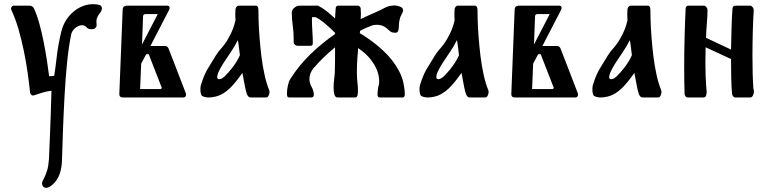

<svg xmlns="http://www.w3.org/2000/svg" viewBox="-20 -464 3671 914"><path d="M122 -437Q129 -437 134.5 -432.5Q140 -428 142 -423Q156 -393 167.5 -351Q179 -309 188 -263.5Q197 -218 203.5 -175.5Q210 -133 214 -101Q221 -102 227 -102Q233 -102 238 -103Q244 -140 250.5 -196.5Q257 -253 272 -314Q286 -370 326.5 -405.5Q367 -441 416 -444Q422 -444 427 -444Q443 -444 454 -440Q465 -436 465 -424Q465 -421 464 -418Q463 -410 454 -399.5Q445 -389 441 -376Q439 -369 439 -361Q439 -356 439.5 -352Q440 -348 440 -344Q440 -340 439 -338Q435 -330 429.5 -327.5Q424 -325 414 -325Q399 -325 391.5 -334.5Q384 -344 371 -344Q371 -344 370 -344Q352 -343 337 -329.5Q322 -316 319 -301Q307 -243 299.5 -168Q292 -93 287.5 -11.5Q283 70 280 150.5Q277 231 275 300Q274 336 263.5 365.5Q253 395 230 415Q213 430 200 430Q190 430 185 423.5Q180 417 180 409Q180 403 183 398Q198 369 204.5 347Q211 325 213 294Q215 256 217 200.5Q219 145 221.5 84Q224 23 225 -32Q206 -30 185 -24Q164 -18 141 -10Q134 -8 129 -12.5Q124 -17 123 -25Q119 -64 112 -114.5Q105 -165 94 -219Q83 -273 68 -325Q53 -377 33 -419Q31 -424 35 -430.5Q39 -437 45 -437Z M865 -19Q867 -15 864.5 -7.5Q862 0 852 0H565Q548 0 548 -16L564 -419Q565 -429 570.5 -433Q576 -437 582 -437H776Q784 -437 786.5 -431Q789 -425 785 -417L696 -245H765Q777 -245 782 -234ZM731 -397H673Q661 -397 661 -385L656 -252ZM749 -49 688 -206H676L652 -161L647 -40H744Q747 -40 749 -43Q751 -46 749 -49Z M1197 -437Q1204 -437 1207 -431.5Q1210 -426 1210 -419Q1210 -403 1211 -367Q1212 -331 1215.5 -286.5Q1219 -242 1224 -199Q1230 -150 1239.5 -107.5Q1249 -65 1261 -36Q1263 -32 1263 -26Q1263 -17 1258.5 -8.5Q1254 0 1247 0H1173Q1166 0 1161.5 -5.5Q1157 -11 1155 -17Q1151 -27 1145.5 -55.5Q1140 -84 1134 -117Q1109 -81 1084.5 -54.5Q1060 -28 1033 -14Q1024 -9 1007.5 -4.5Q991 0 975 0Q955 0 943 -7Q938 -10 936 -19Q934 -28 934 -37Q934 -49 936 -58Q946 -90 954.5 -109Q963 -128 974 -145Q985 -162 999 -186Q1016 -215 1033.5 -234Q1051 -253 1068 -283Q1081 -306 1088.5 -325.5Q1096 -345 1101 -367Q1100 -382 1100 -395Q1100 -409 1101 -419Q1101 -425 1105.5 -431Q1110 -437 1116 -437ZM1014 -97Q1014 -87 1024 -87Q1036 -87 1051.5 -102.5Q1067 -118 1079 -133Q1107 -167 1122 -201Q1120 -219 1117 -242.5Q1114 -266 1112 -273Q1098 -245 1083 -222.5Q1068 -200 1048 -170Q1037 -154 1025.5 -132Q1014 -110 1014 -97Z M1684 -31Q1684 -21 1682 -10.5Q1680 0 1670 0H1587Q1576 0 1572 -13.5Q1568 -27 1568 -46Q1568 -67 1571 -90Q1574 -113 1574 -124Q1575 -155 1575 -183Q1575 -211 1575 -239Q1517 -191 1473 -140Q1453 -116 1453 -87Q1453 -69 1463.5 -50Q1474 -31 1474 -12Q1474 0 1460 0H1358Q1350 0 1348 -4.5Q1346 -9 1346 -18Q1346 -35 1350 -55Q1354 -75 1362 -88Q1403 -153 1458.5 -206.5Q1514 -260 1575 -302V-308Q1554 -329 1530 -349.5Q1506 -370 1485 -381Q1481 -383 1475.5 -382.5Q1470 -382 1465 -382Q1465 -376 1465 -368Q1465 -345 1467 -315Q1469 -285 1469 -264Q1469 -260 1469 -257Q1469 -246 1458 -246H1396Q1390 -246 1384 -251Q1378 -256 1378 -261Q1378 -271 1378 -281Q1378 -311 1373.5 -343.5Q1369 -376 1369 -404Q1369 -417 1381 -427Q1393 -437 1406 -437H1472Q1479 -437 1485.5 -437.5Q1492 -438 1496 -436Q1516 -426 1536.5 -409.5Q1557 -393 1575 -376L1578 -424Q1578 -429 1581 -433Q1584 -437 1589 -437H1684Q1689 -437 1693 -432.5Q1697 -428 1697 -423Q1698 -410 1698 -398Q1698 -385 1697 -373Q1713 -381 1728.5 -388Q1744 -395 1760 -402Q1788 -414 1810 -426Q1832 -438 1859 -438Q1870 -438 1884.5 -432.5Q1899 -427 1899 -414Q1899 -410 1896 -404Q1890 -393 1887 -385.5Q1884 -378 1881 -364Q1879 -355 1879 -342Q1879 -329 1876 -318.5Q1873 -308 1862 -308Q1860 -308 1857.5 -308.5Q1855 -309 1852 -309Q1843 -309 1831.5 -320Q1820 -331 1810 -337Q1802 -342 1792 -344Q1782 -346 1773 -346Q1758 -346 1749 -342Q1736 -337 1722 -331Q1708 -325 1694 -317Q1693 -313 1693 -306Q1752 -271 1801.5 -225.5Q1851 -180 1879 -127Q1894 -99 1900.5 -69Q1907 -39 1907 -16Q1907 0 1897 0H1789Q1777 0 1777 -14Q1777 -22 1778.5 -35.5Q1780 -49 1783 -59Q1785 -65 1785 -76Q1785 -103 1775 -129Q1766 -153 1744.5 -181Q1723 -209 1685 -235Q1683 -210 1681 -183Q1679 -156 1679 -128Q1679 -121 1679 -114Q1679 -90 1681.5 -71.5Q1684 -53 1684 -31Z M2240 -437Q2247 -437 2250 -431.5Q2253 -426 2253 -419Q2253 -403 2254 -367Q2255 -331 2258.5 -286.5Q2262 -242 2267 -199Q2273 -150 2282.5 -107.5Q2292 -65 2304 -36Q2306 -32 2306 -26Q2306 -17 2301.5 -8.5Q2297 0 2290 0H2216Q2209 0 2204.5 -5.5Q2200 -11 2198 -17Q2194 -27 2188.5 -55.5Q2183 -84 2177 -117Q2152 -81 2127.5 -54.5Q2103 -28 2076 -14Q2067 -9 2050.5 -4.5Q2034 0 2018 0Q1998 0 1986 -7Q1981 -10 1979 -19Q1977 -28 1977 -37Q1977 -49 1979 -58Q1989 -90 1997.5 -109Q2006 -128 2017 -145Q2028 -162 2042 -186Q2059 -215 2076.5 -234Q2094 -253 2111 -283Q2124 -306 2131.5 -325.5Q2139 -345 2144 -367Q2143 -382 2143 -395Q2143 -409 2144 -419Q2144 -425 2148.5 -431Q2153 -437 2159 -437ZM2057 -97Q2057 -87 2067 -87Q2079 -87 2094.5 -102.5Q2110 -118 2122 -133Q2150 -167 2165 -201Q2163 -219 2160 -242.5Q2157 -266 2155 -273Q2141 -245 2126 -222.5Q2111 -200 2091 -170Q2080 -154 2068.5 -132Q2057 -110 2057 -97Z M2731 -19Q2733 -15 2730.5 -7.5Q2728 0 2718 0H2431Q2414 0 2414 -16L2430 -419Q2431 -429 2436.5 -433Q2442 -437 2448 -437H2642Q2650 -437 2652.5 -431Q2655 -425 2651 -417L2562 -245H2631Q2643 -245 2648 -234ZM2597 -397H2539Q2527 -397 2527 -385L2522 -252ZM2615 -49 2554 -206H2542L2518 -161L2513 -40H2610Q2613 -40 2615 -43Q2617 -46 2615 -49Z M3063 -437Q3070 -437 3073 -431.5Q3076 -426 3076 -419Q3076 -403 3077 -367Q3078 -331 3081.5 -286.5Q3085 -242 3090 -199Q3096 -150 3105.5 -107.5Q3115 -65 3127 -36Q3129 -32 3129 -26Q3129 -17 3124.5 -8.5Q3120 0 3113 0H3039Q3032 0 3027.5 -5.5Q3023 -11 3021 -17Q3017 -27 3011.5 -55.5Q3006 -84 3000 -117Q2975 -81 2950.5 -54.5Q2926 -28 2899 -14Q2890 -9 2873.5 -4.5Q2857 0 2841 0Q2821 0 2809 -7Q2804 -10 2802 -19Q2800 -28 2800 -37Q2800 -49 2802 -58Q2812 -90 2820.5 -109Q2829 -128 2840 -145Q2851 -162 2865 -186Q2882 -215 2899.5 -234Q2917 -253 2934 -283Q2947 -306 2954.5 -325.5Q2962 -345 2967 -367Q2966 -382 2966 -395Q2966 -409 2967 -419Q2967 -425 2971.5 -431Q2976 -437 2982 -437ZM2880 -97Q2880 -87 2890 -87Q2902 -87 2917.5 -102.5Q2933 -118 2945 -133Q2973 -167 2988 -201Q2986 -219 2983 -242.5Q2980 -266 2978 -273Q2964 -245 2949 -222.5Q2934 -200 2914 -170Q2903 -154 2891.5 -132Q2880 -110 2880 -97Z M3569 -26Q3569 -18 3564 -9Q3559 0 3552 0H3480Q3474 0 3470 -5.5Q3466 -11 3465 -16Q3462 -48 3461 -91.5Q3460 -135 3460 -183L3339 -239Q3338 -203 3338 -168Q3338 -133 3339 -103Q3340 -73 3342 -50Q3342 -45 3343 -39Q3344 -33 3344 -27Q3344 -17 3341 -8.5Q3338 0 3328 0H3254Q3248 0 3243.5 -5.5Q3239 -11 3239 -16Q3238 -42 3237.5 -74.5Q3237 -107 3237 -144Q3237 -215 3239 -291Q3241 -367 3244 -424Q3244 -429 3247.5 -433Q3251 -437 3256 -437H3331Q3337 -437 3342.5 -430.5Q3348 -424 3348 -416Q3348 -386 3345 -352.5Q3342 -319 3341 -284L3460 -228Q3461 -281 3462.5 -332.5Q3464 -384 3467 -424Q3467 -429 3470.5 -433Q3474 -437 3479 -437H3551Q3557 -437 3562.5 -430.5Q3568 -424 3568 -416Q3568 -415 3568 -414Q3565 -367 3563.5 -309.5Q3562 -252 3562 -198Q3562 -154 3563 -115.5Q3564 -77 3566 -50Q3566 -44 3567.5 -38Q3569 -32 3569 -26Z"/></svg>

Font: Triodion
Style: Regular
Weight: 400
Version: Version 1.201; ttfautohint (v1.8.4.7-5d5b)